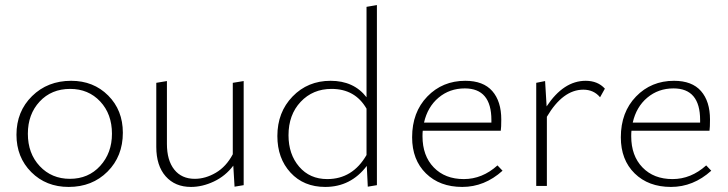

<svg xmlns="http://www.w3.org/2000/svg" viewBox="-20 -734 2875 758"><path d="M251 4Q162 4 103.5 -54.5Q45 -113 45 -202Q45 -294 106.5 -354.5Q168 -415 261 -415Q349 -415 407 -357Q465 -299 465 -210Q465 -117 404.5 -56.5Q344 4 251 4ZM256 -28Q329 -28 375.5 -79Q422 -130 422 -206Q422 -284 375.5 -333.5Q329 -383 257 -383Q183 -383 136.5 -333Q90 -283 90 -206Q90 -128 137 -78Q184 -28 256 -28Z M899 -407 942 -414V-3L906 3L901 -80Q870 -39 824.5 -17.5Q779 4 734 4Q671 4 634 -38Q597 -80 597 -154V-407L639 -414V-166Q639 -101 668 -64.5Q697 -28 749 -28Q791 -28 832 -52Q873 -76 899 -125Z M1427 -707 1468 -714V-3L1432 3L1428 -79Q1365 4 1264 4Q1179 4 1127 -52.5Q1075 -109 1075 -197Q1075 -291 1135 -353Q1195 -415 1285 -415Q1377 -415 1427 -350ZM1272 -27Q1372 -27 1427 -122V-305Q1382 -383 1289 -383Q1215 -383 1167 -332Q1119 -281 1119 -200Q1119 -125 1161 -76Q1203 -27 1272 -27Z M1944 -81 1964 -60Q1893 4 1805 4Q1716 4 1661.5 -49.5Q1607 -103 1607 -192Q1607 -291 1667 -353Q1727 -415 1817 -415Q1888 -415 1923.5 -374.5Q1959 -334 1959 -262Q1959 -231 1957 -218H1649Q1648 -211 1648 -196Q1648 -119 1692.5 -73Q1737 -27 1811 -27Q1884 -27 1944 -81ZM1815 -385Q1755 -385 1711.5 -348.5Q1668 -312 1654 -250H1920V-260Q1920 -385 1815 -385Z M2292 -415Q2340 -415 2368 -384L2349 -350Q2324 -380 2283 -380Q2202 -380 2139 -273V0H2097V-407L2132 -414L2138 -314Q2205 -415 2292 -415Z M2768 -81 2788 -60Q2717 4 2629 4Q2540 4 2485.5 -49.5Q2431 -103 2431 -192Q2431 -291 2491 -353Q2551 -415 2641 -415Q2712 -415 2747.5 -374.5Q2783 -334 2783 -262Q2783 -231 2781 -218H2473Q2472 -211 2472 -196Q2472 -119 2516.5 -73Q2561 -27 2635 -27Q2708 -27 2768 -81ZM2639 -385Q2579 -385 2535.5 -348.5Q2492 -312 2478 -250H2744V-260Q2744 -385 2639 -385Z"/></svg>

Font: EauTestText Light
Style: Regular
Weight: 300
Designer: Christian Thalmann (Catharsis Fonts)
Version: Version 0.001;PS 000.001;hotconv 1.0.88;makeotf.lib2.5.64775